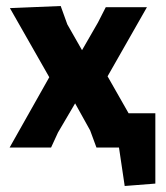

<svg xmlns="http://www.w3.org/2000/svg" viewBox="-20 -491 553 639"><path d="M301 0 280 -57 230 -147 173 -50 150 0H12L144 -234L13 -464L182 -471L204 -410L253 -324L306 -416L332 -467H469L338 -237L408 -114H497V120L395 128L376 0Z"/></svg>

Font: Alegreya Sans ExtraBold
Style: Regular
Weight: 800
Designer: Juan Pablo del Peral
Foundry: Huerta Tipografica
Version: Version 2.007